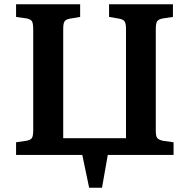

<svg xmlns="http://www.w3.org/2000/svg" viewBox="-20 -723 885 896"><path d="M396 153 364 0H55V-59L103 -66Q124 -70 129.5 -80Q135 -90 135 -115V-586Q135 -611 130 -622Q125 -633 104 -637L55 -644V-703H354V-644L306 -636Q286 -632 280.5 -622Q275 -612 275 -588V-78H568V-587Q568 -611 562.5 -621.5Q557 -632 536 -636L489 -644V-703H787V-644L740 -637Q719 -633 713 -623Q707 -613 707 -588V-114Q707 -89 713 -80Q719 -71 740 -66L790 -59V0H483L456 153Z"/></svg>

Font: Literata 18pt SemiBold
Style: Regular
Weight: 600
Designer: Latin by Veronika Burian and Jose Scaglione. Greek by Irene Vlachou. Cyrillic by Vera Evstafieva.
Foundry: TypeTogether
Version: Version 3.103;gftools[0.9.29]